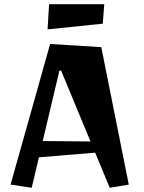

<svg xmlns="http://www.w3.org/2000/svg" viewBox="-20 -873 679 908"><path d="M30 0 217 -665 459 -650 589 0 499 15 430 -151 164 -129 130 15ZM261 -539 182 -206 408 -204 269 -539ZM466 -761 205 -734 212 -853H473Z"/></svg>

Font: Joti One
Style: Regular
Weight: 400
Designer: Eduardo Rodriguez Tunni
Foundry: Eduardo Rodriguez Tunni
Version: Version 1.001